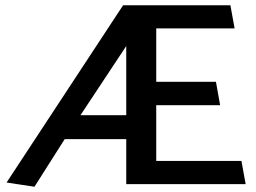

<svg xmlns="http://www.w3.org/2000/svg" viewBox="-20 -700 974 730"><path d="M460 0H914L898 -88H574V-300H817L801 -389H574V-592H872L856 -680H448L5 -6L111 10L226 -171H460ZM460 -525V-262H286Z"/></svg>

Font: Catamaran Thin SemiBold
Style: Regular
Weight: 600
Version: Version 2.000